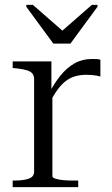

<svg xmlns="http://www.w3.org/2000/svg" viewBox="-20 -768 459 788"><path d="M199 -589H269L380 -740V-748H357L222 -630H250L115 -748H88V-740ZM392 -523V-454Q386 -456 377.5 -457.5Q369 -459 358.5 -460Q348 -461 334 -461Q311 -461 290.5 -455.5Q270 -450 252 -437Q234 -424 217 -401Q200 -378 182 -343L178 -379Q201 -424 227.5 -457Q254 -490 286 -508Q318 -526 358 -526Q369 -526 377.5 -525.5Q386 -525 392 -523ZM32 0V-27H40Q75 -27 97.5 -34.5Q120 -42 120 -64V-442Q120 -457 113.5 -465.5Q107 -474 92 -479Q77 -484 52 -487L32 -489V-516H191V-387L195 -389V-45Q195 -39 206.5 -35Q218 -31 237 -29Q256 -27 276 -27H301V0Z"/></svg>

Font: Roboto Serif 120pt Expanded Light
Style: Regular
Weight: 300
Width: 7
Designer: Greg Gazdowicz
Foundry: Commercial Type
Version: Version 1.008